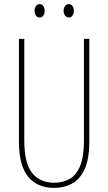

<svg xmlns="http://www.w3.org/2000/svg" viewBox="-20 -903 526 933"><path d="M414 -217Q414 -130 391 -80.5Q368 -31 329.5 -10.5Q291 10 243 10Q161 10 116.5 -44.5Q72 -99 72 -217V-714H98V-221Q98 -109 136.5 -62Q175 -15 243 -15Q286 -15 318.5 -33.5Q351 -52 369.5 -97Q388 -142 388 -221V-714H414ZM148 -850Q148 -863 154.5 -873Q161 -883 173 -883Q184 -883 190.5 -873.5Q197 -864 197 -850Q197 -836 190.5 -827Q184 -818 173 -818Q161 -818 154.5 -827.5Q148 -837 148 -850ZM289 -851Q289 -864 296 -873.5Q303 -883 314 -883Q325 -883 332 -874Q339 -865 339 -851Q339 -837 332 -827.5Q325 -818 314 -818Q303 -818 296 -828Q289 -838 289 -851Z"/></svg>

Font: Noto Sans ExtraCondensed Thin
Style: Regular
Weight: 100
Width: 2
Designer: Monotype Design Team
Foundry: Monotype Imaging Inc.
Version: Version 2.013; ttfautohint (v1.8.4.7-5d5b)